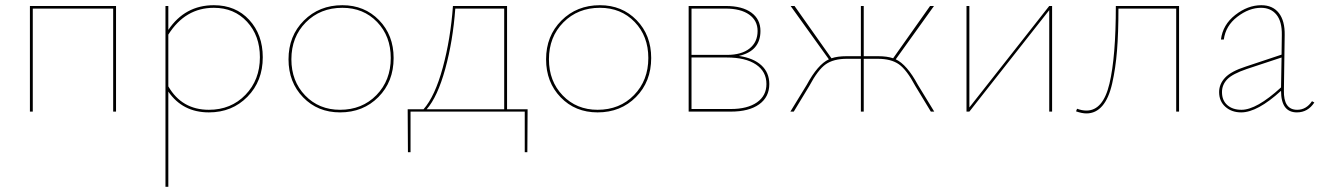

<svg xmlns="http://www.w3.org/2000/svg" viewBox="-20 -429 5072 738"><path d="M426 -406V0H415V-396H106V0H95V-406Z M802 -409Q886 -409 938 -352.5Q990 -296 990 -209Q990 -117 931 -57Q872 3 783 3Q682 3 627 -77V289H616V-406H627V-314Q691 -409 802 -409ZM783 -7Q868 -7 923.5 -64.5Q979 -122 979 -209Q979 -292 929.5 -345.5Q880 -399 802 -399Q692 -399 627 -296V-97Q679 -7 783 -7Z M1287 3Q1201 3 1145 -55Q1089 -113 1089 -201Q1089 -291 1148 -350Q1207 -409 1296 -409Q1381 -409 1437 -351.5Q1493 -294 1493 -206Q1493 -115 1434.5 -56Q1376 3 1287 3ZM1287 -7Q1372 -7 1427 -63.5Q1482 -120 1482 -206Q1482 -290 1429.5 -344.5Q1377 -399 1296 -399Q1211 -399 1155.5 -343Q1100 -287 1100 -201Q1100 -117 1153 -62Q1206 -7 1287 -7Z M2008 -9 2007 156H1997V0H1558V156H1548L1547 -9H1608Q1652 -59 1682 -169.5Q1712 -280 1721 -406H1929V-9ZM1620 -9H1918V-396H1730Q1721 -272 1691.5 -164.5Q1662 -57 1620 -9Z M2277 3Q2191 3 2135 -55Q2079 -113 2079 -201Q2079 -291 2138 -350Q2197 -409 2286 -409Q2371 -409 2427 -351.5Q2483 -294 2483 -206Q2483 -115 2424.5 -56Q2366 3 2277 3ZM2277 -7Q2362 -7 2417 -63.5Q2472 -120 2472 -206Q2472 -290 2419.5 -344.5Q2367 -399 2286 -399Q2201 -399 2145.5 -343Q2090 -287 2090 -201Q2090 -117 2143 -62Q2196 -7 2277 -7Z M2820 -214Q2876 -206 2906.5 -178Q2937 -150 2937 -106Q2937 -56 2898 -28Q2859 0 2789 0H2627V-406H2770Q2833 -406 2868 -380.5Q2903 -355 2903 -310Q2903 -233 2820 -214ZM2769 -396H2638V-218H2774Q2830 -218 2861 -242.5Q2892 -267 2892 -310Q2892 -350 2859.5 -373Q2827 -396 2769 -396ZM2789 -10Q2853 -10 2889.5 -35.5Q2926 -61 2926 -106Q2926 -154 2886 -181Q2846 -208 2774 -208H2638V-10Z M3508 -103 3571 0H3558L3498 -99Q3465 -161 3435 -182Q3405 -203 3354 -203H3300V0H3289V-203H3235Q3184 -203 3154 -182Q3124 -161 3091 -99L3031 0H3018L3081 -103Q3123 -181 3166 -201L3019 -406H3034L3176 -205Q3199 -213 3234 -213H3289V-406H3300V-213H3355Q3390 -213 3413 -205L3555 -406H3570L3423 -201Q3466 -181 3508 -103Z M4024 -406V0H4013V-390L3706 0H3695V-406H3706V-16L4013 -406Z M4512 -406V0H4501V-396H4279Q4279 -302 4273.5 -234Q4268 -166 4255 -108.5Q4242 -51 4217 -22Q4192 7 4156 7Q4139 7 4116 -1L4120 -11Q4139 -4 4156 -4Q4220 -4 4244.5 -107.5Q4269 -211 4269 -406Z M5023 -40 5032 -35Q5007 3 4965 3Q4904 3 4904 -80Q4813 3 4751 3Q4714 3 4690 -18.5Q4666 -40 4666 -75Q4666 -106 4689 -130.5Q4712 -155 4768 -173L4906 -219L4907 -294Q4908 -346 4886.5 -372.5Q4865 -399 4827 -399Q4781 -399 4736 -364.5Q4691 -330 4684 -277H4673Q4680 -334 4728 -371.5Q4776 -409 4828 -409Q4872 -409 4895.5 -379Q4919 -349 4918 -294L4915 -82Q4913 -7 4966 -7Q5001 -7 5023 -40ZM4677 -75Q4677 -43 4697.5 -25Q4718 -7 4752 -7Q4810 -7 4904 -93L4906 -208L4773 -164Q4717 -145 4697 -124Q4677 -103 4677 -75Z"/></svg>

Font: EauTest Hairline
Style: Regular
Weight: 250
Designer: Christian Thalmann (Catharsis Fonts)
Version: Version 0.001;PS 000.001;hotconv 1.0.88;makeotf.lib2.5.64775